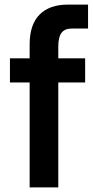

<svg xmlns="http://www.w3.org/2000/svg" viewBox="-20 -818 404 838"><path d="M23.4 -458V-563.5H109.4V-624Q109.4 -710.9 152.8 -754.4Q196.3 -797.9 275.4 -797.9H364.3V-693.4H293Q262.7 -693.4 248.5 -674.8Q234.4 -656.2 234.4 -615.2V-563.5H351.6V-458H234.4V0H109.4V-458Z"/></svg>

Font: Gothic A1
Style: Bold
Weight: 700
Version: Version 2.50